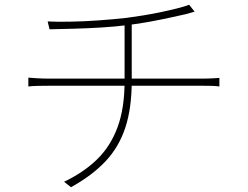

<svg xmlns="http://www.w3.org/2000/svg" viewBox="-20 -762 1040 806"><path d="M180 -672Q217 -670 274.5 -671Q332 -672 395 -676.5Q458 -681 511 -687Q541 -691 579 -697Q617 -703 655 -711Q693 -719 724.5 -727Q756 -735 774 -742L797 -713Q790 -711 781 -708.5Q772 -706 762 -703Q735 -697 694 -688Q653 -679 606.5 -670.5Q560 -662 518 -657Q463 -650 404.5 -646.5Q346 -643 290 -641.5Q234 -640 188 -639ZM249 1Q331 -38 387.5 -93Q444 -148 473.5 -228Q503 -308 503 -421Q503 -421 503 -455.5Q503 -490 503 -546Q503 -602 503 -668L533 -675Q533 -654 533 -622Q533 -590 533 -555Q533 -520 533 -489.5Q533 -459 533 -440Q533 -421 533 -421Q533 -309 506.5 -227.5Q480 -146 424 -86Q368 -26 278 24ZM99 -436Q112 -435 136 -433.5Q160 -432 182 -432Q196 -432 235 -432Q274 -432 329.5 -432Q385 -432 448 -432Q511 -432 574 -432Q637 -432 691 -432Q745 -432 783 -432Q821 -432 833 -432Q844 -432 856 -432.5Q868 -433 879.5 -433.5Q891 -434 901 -435V-399Q888 -401 869.5 -401.5Q851 -402 834 -402Q822 -402 784 -402Q746 -402 691.5 -402Q637 -402 574.5 -402Q512 -402 449 -402Q386 -402 330.5 -402Q275 -402 236.5 -402Q198 -402 184 -402Q159 -402 137.5 -401.5Q116 -401 99 -399Z"/></svg>

Font: Noto Sans TC Thin
Style: Regular
Weight: 100
Designer: Ryoko NISHIZUKA 西塚涼子 (kana, bopomofo & ideographs); Paul D. Hunt (Latin, Greek & Cyrillic); Sandoll Communications 산돌커뮤니
Foundry: Adobe
Version: Version 2.004-H2;hotconv 1.0.118;makeotfexe 2.5.65603